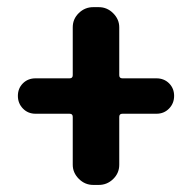

<svg xmlns="http://www.w3.org/2000/svg" viewBox="-20 -565 540 540"><path d="M419.9 -344.7Q441.4 -344.7 455.6 -330.6Q469.7 -316.4 469.7 -295.4Q469.7 -274.4 455.6 -259.8Q441.4 -245.1 419.9 -245.1H324.2Q315.4 -245.1 315.4 -236.3V-101.6Q315.4 -78.1 298.3 -61.5Q281.2 -44.9 257.8 -44.9H242.2Q218.8 -44.9 201.7 -62Q184.6 -79.1 184.6 -101.6V-236.3Q184.6 -245.1 175.8 -245.1H80.1Q58.6 -245.1 44.4 -259.8Q30.3 -274.4 30.3 -295.4Q30.3 -316.4 44.4 -330.6Q58.6 -344.7 80.1 -344.7H175.8Q184.6 -344.7 184.6 -353.5V-488.3Q184.6 -511.7 201.7 -528.3Q218.8 -544.9 242.2 -544.9H257.8Q281.2 -544.9 298.3 -527.8Q315.4 -510.7 315.4 -488.3V-353.5Q315.4 -344.7 324.2 -344.7Z"/></svg>

Font: Rounded Mgen+ 1mn bold
Style: Bold
Weight: 700
Designer: [Source Han Sans]
Ryoko NISHIZUKA  (kana & ideographs); Paul D. Hunt (Latin, Greek & Cyrillic); Wenlong ZHANG  (bopomofo
Version: Version 1.059.20150602